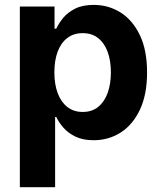

<svg xmlns="http://www.w3.org/2000/svg" viewBox="-20 -573 670 797"><path d="M62.4 204.1V-545.9H206.4V-454H213.5Q223.6 -475.8 242.3 -498.7Q261 -521.5 291.9 -537.1Q322.7 -552.7 369.1 -552.7Q429.8 -552.7 480 -521.5Q530.1 -490.2 560.3 -427.7Q590.5 -365.3 590.5 -272Q590.5 -181.1 561.2 -118.5Q531.9 -55.8 481.6 -23.3Q431.4 9.1 368.3 9.1Q323.9 9.1 293.1 -6Q262.3 -21 243.1 -43.2Q223.9 -65.4 213.5 -87.4H208.8V204.1ZM323.2 -108.3Q361.5 -108.3 387.5 -129.3Q413.5 -150.3 426.9 -187.4Q440.3 -224.6 440.3 -272.5Q440.3 -320.4 427 -357.1Q413.7 -393.8 387.7 -414.6Q361.8 -435.4 323.2 -435.4Q285.5 -435.4 259.3 -415.2Q233 -395.1 219.4 -358.7Q205.7 -322.2 205.7 -272.5Q205.7 -223.3 219.5 -186.4Q233.2 -149.5 259.6 -128.9Q286 -108.3 323.2 -108.3Z"/></svg>

Font: Inter Variable LoSnoCo
Style: Regular
Weight: 400
Designer: Rasmus Andersson
Foundry: rsms
Version: Version 4.000;git-a52131595; featfreeze: case,dlig,ss01,ss02